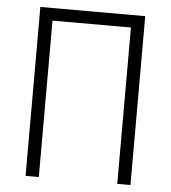

<svg xmlns="http://www.w3.org/2000/svg" viewBox="-51 -758 718 805"><g transform="rotate(5 307.5 -355.5)"><path d="M527.8 0H472.2V-658.2H142.1V0H86.4V-710.9H527.8Z"/></g></svg>

Font: MAUL Condensed Light
Style: Light
Weight: 300
Designer: MAUL
Version: Version 2.137; 2017; ttfautohint (v1.8.3)